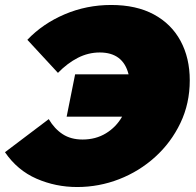

<svg xmlns="http://www.w3.org/2000/svg" viewBox="-41 -736 787 772"><path d="M227 -267 261 -437H476Q454 -525 360 -525Q314 -525 272 -503.5Q230 -482 192 -443L69 -576Q131 -641 219 -678.5Q307 -716 406 -716Q507 -716 577.5 -678Q648 -640 685 -571.5Q722 -503 722 -413Q722 -320 684.5 -241.5Q647 -163 583 -105Q519 -47 438 -15.5Q357 16 269 16Q183 16 106 -17.5Q29 -51 -21 -124L155 -257Q178 -218 211 -196.5Q244 -175 291 -175Q344 -175 385 -200Q426 -225 450 -267Z"/></svg>

Font: Montserrat Black
Style: Italic
Weight: 900
Italic angle: -11.3°
Designer: Julieta Ulanovsky
Foundry: Julieta Ulanovsky
Version: Version 9.000; ttfautohint (v1.8.4.7-5d5b)